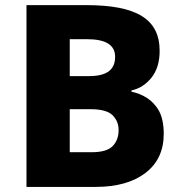

<svg xmlns="http://www.w3.org/2000/svg" viewBox="-20 -734 713 754"><path d="M84 -713.9V0H356C438.5 0 503.9 -18.6 551.8 -55.2C599.1 -91.8 623 -142.6 623 -208C623 -245.6 616.7 -275.4 604.5 -298.3C579.6 -343.3 538.6 -364.7 496.1 -374V-378.9C526.9 -385.3 552.7 -401.9 574.7 -428.7C596.2 -455.6 606.9 -490.7 606.9 -534.2C606.9 -659.2 516.6 -713.9 317.9 -713.9ZM253.9 -435.1V-580.1H321.8C395.5 -580.1 432.1 -557.1 432.1 -511.2C432.1 -464.4 405.3 -435.1 329.1 -435.1ZM335 -305.2C377 -305.2 405.8 -297.4 421.9 -281.7C438 -265.6 445.8 -246.1 445.8 -223.1C445.8 -197.3 438 -176.3 422.4 -160.2C406.7 -144 378.9 -136.2 338.9 -136.2H253.9V-305.2Z"/></svg>

Font: Noto Reveo Sans
Style: Regular
Weight: 800
Designer: Monotype Design Team
Foundry: Monotype Imaging Inc.
Version: Version 2.007